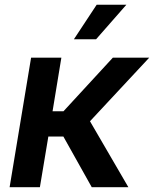

<svg xmlns="http://www.w3.org/2000/svg" viewBox="-20 -779 641 799"><path d="M20 0 109.4 -539.1H235.4L198.7 -315.9H244.1L449.7 -539.1H601.1L354.5 -274.4L514.2 0H361.8L243.7 -210.9H181.2L146 0ZM287.6 -615.7 382.3 -759.3H505.9L379.9 -615.7Z"/></svg>

Font: Inter 18pt SemiBold
Style: Italic
Weight: 600
Italic angle: -9.3988°
Designer: Rasmus Andersson
Foundry: rsms
Version: Version 4.001;git-66647c0bb